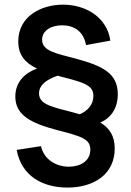

<svg xmlns="http://www.w3.org/2000/svg" viewBox="-20 -682 576 846"><path d="M277 144.5C395.5 144.5 485.5 84.5 485.5 -27.5C485.5 -83 463 -117 422 -142C470 -163 499 -206 499 -267C499 -359.5 431.5 -391.5 316.5 -423C228.5 -446.5 165.5 -456.5 165.5 -507C165.5 -547.5 205.5 -570.5 253.5 -570.5C304.5 -570.5 348 -545.5 359 -483.5L466 -503C452.5 -604 360 -661.5 257.5 -661.5C161.5 -661.5 60.5 -610.5 60.5 -499.5C60.5 -440.5 89.5 -405.5 143 -380C89 -360.5 47.5 -320 47.5 -256.5C47.5 -175.5 114.5 -139.5 233 -108.5C336.5 -81.5 378 -71 378 -22.5C378 28.5 332.5 52.5 283.5 52.5C231 52.5 175 24.5 160.5 -38L53.5 -21.5C74.5 94 168.5 144.5 277 144.5ZM152 -270.5C152 -306.5 183 -331 234 -348.5C238 -347 242 -346 246.5 -345C350 -318 391.5 -307.5 391.5 -259C391.5 -219.5 363.5 -192 331.5 -178.5C322 -181 313 -184 303 -186.5C212 -210.5 152 -220.5 152 -270.5Z"/></svg>

Font: Eudonet SemiBold
Style: Regular
Weight: 600
Designer: Mikhail Sharanda
Foundry: Mikhail Sharanda
Version: Version 4.503;Glyphs 3.1.2 (3151)